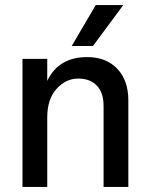

<svg xmlns="http://www.w3.org/2000/svg" viewBox="-20 -740 591 760"><path d="M348 -558H264L359 -720H468ZM488 0H390V-320Q390 -373 363.5 -401Q337 -429 289 -429Q241 -429 204 -388.5Q167 -348 167 -275V0H69V-507H167V-420Q212 -514 325 -514Q400 -514 444 -468Q488 -422 488 -343Z"/></svg>

Font: Hind Guntur Medium
Style: Regular
Weight: 500
Designer: Manushi Parikh, Hitesh Malaviya
Foundry: Indian Type Foundry
Version: Version 1.000;PS 1.0;hotconv 1.0.86;makeotf.lib2.5.63406; tt